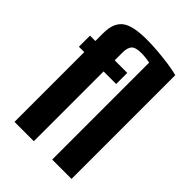

<svg xmlns="http://www.w3.org/2000/svg" viewBox="-191 -716 799 799"><g transform="rotate(45 209.0 -316.0)"><path d="M44.6 0V-410.6H13V-476H44.6V-522.8Q44.6 -580.8 76.4 -606.4Q108.2 -631.9 192.2 -631.9Q222.1 -631.9 256.3 -629.1Q290.5 -626.2 323.1 -621.7Q355.8 -617.2 380.2 -610.6V0H266.5V-594L297.4 -563.9Q274.9 -569.9 252.7 -573Q230.5 -576.1 216.8 -576.1Q181.2 -576.1 169.8 -563Q158.3 -549.9 158.3 -522.5V-476H232.3V-410.6H158.3V0Z"/></g></svg>

Font: Alumni Sans Thin
Style: Regular
Weight: 100
Designer: Robert E. Leuschke
Foundry: Robert E. Leuschke
Version: Version 1.018